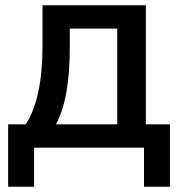

<svg xmlns="http://www.w3.org/2000/svg" viewBox="-20 -564 694 732"><path d="M78 -90Q142 -188 142 -389V-544H536V-90H628V148H529V-1H110V148H11V-90ZM427 -90V-455H246V-383Q246 -185 193 -90Z"/></svg>

Font: IBM Plex Sans JP Medm
Style: Regular
Weight: 500
Designer: Mike Abbink; Paul van der Laan; Pieter van Rosmalen; Wujin Sim; Yejin Wi; Jinhee Kim; Boomi Park; Yona Kim; Kichan Ma
Foundry: Sandoll Inc.
Version: Version 1.002